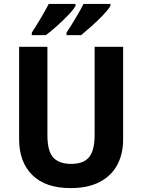

<svg xmlns="http://www.w3.org/2000/svg" viewBox="-20 -954 728 984"><path d="M611 -239Q611 -165 581 -109Q551 -53 491 -21.5Q431 10 342 10Q213 10 145.5 -57Q78 -124 78 -240V-714H223V-262Q223 -178 253.5 -146Q284 -114 345 -114Q408 -114 436.5 -148.5Q465 -183 465 -263V-714H611ZM546 -924Q536 -906 509 -877.5Q482 -849 450.5 -821Q419 -793 396 -774H321V-787Q344 -822 369 -863.5Q394 -905 408 -934H546ZM367 -924Q357 -905 330.5 -877.5Q304 -850 272.5 -821.5Q241 -793 215 -774H143V-787Q166 -822 190.5 -863.5Q215 -905 230 -934H367Z"/></svg>

Font: Noto Sans Tamil SemiCondensed
Style: Bold
Weight: 700
Width: 4
Designer: Jelle Bosma - Monotype Design Team
Foundry: Monotype Imaging Inc.
Version: Version 2.004; ttfautohint (v1.8.4.7-5d5b)